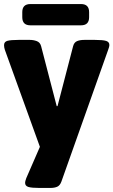

<svg xmlns="http://www.w3.org/2000/svg" viewBox="-34 -722 560 948"><path d="M161 206Q122 206 106 201Q90 196 90 181Q90 176 92 169Q94 162 96 157L163 3L-10 -476Q-14 -488 -14 -499Q-14 -516 3 -520.5Q20 -525 57 -525H114Q131 -525 147.5 -519Q164 -513 169 -494L246 -198H250L327 -494Q332 -513 346.5 -519Q361 -525 382 -525H435Q474 -525 490 -520Q506 -515 506 -500Q506 -495 504 -488Q502 -481 500 -476L269 175Q262 194 248.5 200Q235 206 214 206ZM116 -597Q76 -597 76 -637V-662Q76 -702 116 -702H366Q406 -702 406 -662V-637Q406 -597 366 -597Z"/></svg>

Font: Asap Black
Style: Regular
Weight: 900
Designer: Pablo Cosgaya
Foundry: Omnibus-Type
Version: Version 3.001; ttfautohint (v1.8.4.7-5d5b)